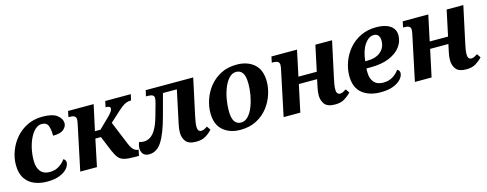

<svg xmlns="http://www.w3.org/2000/svg" viewBox="-25 -1101 4227 1667"><g transform="rotate(-15 2088.0 -268.0)"><path d="M252 10Q188 10 136.5 -11.5Q85 -33 55 -79.5Q25 -126 25 -199Q25 -263 48.5 -325Q72 -387 115 -437Q158 -487 219 -516.5Q280 -546 355 -546Q445 -546 486 -514.5Q527 -483 527 -440Q527 -412 499 -387Q471 -362 403 -362Q403 -418 390 -452Q377 -486 333 -486Q302 -486 275 -462Q248 -438 227.5 -396.5Q207 -355 195.5 -303.5Q184 -252 184 -196Q184 -134 212 -99.5Q240 -65 293 -65Q343 -65 379 -88Q415 -111 436 -142Q457 -131 457 -109Q457 -82 434 -54.5Q411 -27 365.5 -8.5Q320 10 252 10Z M550 0 632 -389Q641 -428 641 -445Q641 -466 626.5 -474.5Q612 -483 588 -483H573L584 -536H814L764 -306H814L907 -397Q933 -423 941 -437.5Q949 -452 949 -462Q949 -483 907 -483L918 -536H1148L1136 -483Q1113 -483 1093.5 -476Q1074 -469 1051.5 -452Q1029 -435 995 -403L924 -338L1011 -126Q1028 -86 1047 -69.5Q1066 -53 1086 -53H1089L1078 0H1037Q977 0 944.5 -9Q912 -18 893.5 -41.5Q875 -65 857 -107L801 -243H751L700 0Z M1168 10Q1132 10 1115 -10.5Q1098 -31 1098 -60Q1098 -88 1110 -116Q1121 -113 1131.5 -111Q1142 -109 1152 -109Q1181 -109 1208.5 -125.5Q1236 -142 1260 -182.5Q1284 -223 1304 -294L1333 -397Q1343 -431 1343 -450Q1343 -483 1289 -483H1270L1282 -536H1709L1639 -211Q1633 -183 1629 -158.5Q1625 -134 1625 -114Q1625 -94 1633 -82Q1641 -70 1657 -70Q1671 -70 1684 -76Q1697 -82 1713 -93L1736 -59Q1710 -31 1676.5 -10.5Q1643 10 1592 10Q1524 10 1498.5 -23Q1473 -56 1473 -103Q1473 -138 1482 -177L1545 -473H1420L1369 -283Q1329 -133 1283.5 -61.5Q1238 10 1168 10Z M1988 10Q1894 10 1833.5 -42Q1773 -94 1773 -200Q1773 -256 1793 -316.5Q1813 -377 1854 -429Q1895 -481 1956.5 -513.5Q2018 -546 2102 -546Q2197 -546 2257 -494Q2317 -442 2317 -336Q2317 -280 2297 -219.5Q2277 -159 2236.5 -107Q2196 -55 2134 -22.5Q2072 10 1988 10ZM2009 -50Q2046 -50 2074 -79.5Q2102 -109 2120.5 -156Q2139 -203 2148.5 -256Q2158 -309 2158 -357Q2158 -428 2137.5 -457Q2117 -486 2081 -486Q2044 -486 2016.5 -456.5Q1989 -427 1970 -380.5Q1951 -334 1941.5 -280.5Q1932 -227 1932 -179Q1932 -109 1952.5 -79.5Q1973 -50 2009 -50Z M2840 10Q2772 10 2746.5 -23Q2721 -56 2721 -103Q2721 -138 2730 -177L2744 -243H2580L2528 0H2378L2460 -389Q2469 -428 2469 -445Q2469 -466 2454.5 -474.5Q2440 -483 2416 -483H2401L2412 -536H2642L2593 -306H2758L2807 -536H2957L2887 -211Q2881 -183 2877 -159Q2873 -135 2873 -114Q2873 -94 2881 -82Q2889 -70 2905 -70Q2919 -70 2931.5 -76Q2944 -82 2961 -93L2984 -59Q2958 -31 2924.5 -10.5Q2891 10 2840 10Z M3250 10Q3147 10 3084 -41Q3021 -92 3021 -197Q3021 -259 3043 -320.5Q3065 -382 3107.5 -433Q3150 -484 3212.5 -515Q3275 -546 3356 -546Q3436 -546 3480.5 -515Q3525 -484 3525 -428Q3525 -373 3490 -326Q3455 -279 3387 -250.5Q3319 -222 3219 -222H3182Q3181 -212 3181 -203.5Q3181 -195 3181 -187Q3181 -132 3209 -98.5Q3237 -65 3293 -65Q3343 -65 3379.5 -88Q3416 -111 3436 -142Q3458 -131 3458 -109Q3458 -82 3434.5 -54.5Q3411 -27 3365 -8.5Q3319 10 3250 10ZM3188 -285H3204Q3284 -285 3327.5 -322.5Q3371 -360 3371 -421Q3371 -452 3357.5 -469Q3344 -486 3317 -486Q3272 -486 3235 -433Q3198 -380 3188 -285Z M4020 10Q3952 10 3926.5 -23Q3901 -56 3901 -103Q3901 -138 3910 -177L3924 -243H3760L3708 0H3558L3640 -389Q3649 -428 3649 -445Q3649 -466 3634.5 -474.5Q3620 -483 3596 -483H3581L3592 -536H3822L3773 -306H3938L3987 -536H4137L4067 -211Q4061 -183 4057 -159Q4053 -135 4053 -114Q4053 -94 4061 -82Q4069 -70 4085 -70Q4099 -70 4111.5 -76Q4124 -82 4141 -93L4164 -59Q4138 -31 4104.5 -10.5Q4071 10 4020 10Z"/></g></svg>

Font: Noto Serif
Style: Bold Italic
Weight: 700
Italic angle: -12°
Designer: Monotype Design Team
Foundry: Monotype Imaging Inc.
Version: Version 2.013